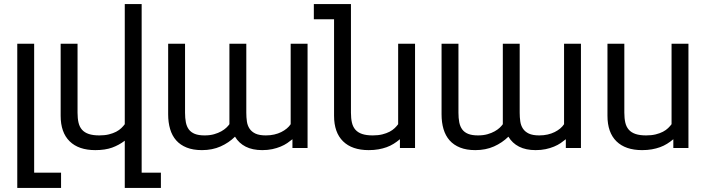

<svg xmlns="http://www.w3.org/2000/svg" viewBox="-20 -736 3510 955"><path d="M283.7 198.7H65.9V-518.6H149.9V123H283.7Z M780.3 198.7H600.6V-36.1Q571.8 -14.2 537.4 -1.7Q502.9 10.7 454.1 10.7Q371.1 10.7 326.4 -33.2Q281.7 -77.1 281.7 -160.2V-518.6H365.7V-175.3Q365.7 -147 370.6 -126Q375.5 -105 387.9 -90.8Q400.4 -76.7 421.4 -69.6Q442.4 -62.5 474.1 -62.5Q501 -62.5 521.7 -67.6Q542.5 -72.8 557.9 -80.8Q573.2 -88.9 583.5 -98.9Q593.8 -108.9 600.6 -118.2V-715.8H684.6V123H780.3Z M1434.6 0V-43.5Q1423.3 -34.2 1408.9 -24.4Q1394.5 -14.6 1375.7 -6.8Q1356.9 1 1334.2 5.9Q1311.5 10.7 1284.2 10.7Q1235.8 10.7 1201.9 -6.6Q1168 -23.9 1148.9 -56.2Q1118.2 -25.9 1077.1 -7.6Q1036.1 10.7 984.4 10.7Q940.4 10.7 908.7 -2Q877 -14.6 856.4 -37.8Q835.9 -61 826.2 -94Q816.4 -127 816.4 -167.5V-518.6H900.4V-175.3Q900.4 -148.4 904.5 -127.4Q908.7 -106.4 919.4 -92Q930.2 -77.6 949 -70.1Q967.8 -62.5 997.6 -62.5Q1024.4 -62.5 1044.9 -68.4Q1065.4 -74.2 1080.6 -82.8Q1095.7 -91.3 1105.7 -100.8Q1115.7 -110.4 1121.1 -118.2V-518.6H1205.1V-175.3Q1205.1 -152.3 1208 -132.1Q1210.9 -111.8 1221.2 -96.2Q1231.4 -80.6 1250.7 -71.5Q1270 -62.5 1302.2 -62.5Q1324.7 -62.5 1344 -66.9Q1363.3 -71.3 1378.9 -79.1Q1394.5 -86.9 1406.5 -96.9Q1418.5 -106.9 1425.8 -118.2V-518.6H1509.8V0Z M1969.2 0V-43.5Q1954.1 -30.8 1938 -20.8Q1921.9 -10.7 1903.1 -3.9Q1884.3 2.9 1862.3 6.8Q1840.3 10.7 1814 10.7Q1731 10.7 1686.3 -33.2Q1641.6 -77.1 1641.6 -160.2V-640.1H1541V-715.8H1725.6V-175.3Q1725.6 -147 1730.5 -126Q1735.4 -105 1747.8 -90.8Q1760.3 -76.7 1781.2 -69.6Q1802.2 -62.5 1834 -62.5Q1860.8 -62.5 1881.6 -67.6Q1902.3 -72.8 1917.7 -80.8Q1933.1 -88.9 1943.4 -98.9Q1953.6 -108.9 1960.4 -118.2V-518.6H2044.4V0Z M2794.4 0V-43.5Q2783.2 -34.2 2768.8 -24.4Q2754.4 -14.6 2735.6 -6.8Q2716.8 1 2694.1 5.9Q2671.4 10.7 2644 10.7Q2595.7 10.7 2561.8 -6.6Q2527.8 -23.9 2508.8 -56.2Q2478 -25.9 2437 -7.6Q2396 10.7 2344.2 10.7Q2300.3 10.7 2268.6 -2Q2236.8 -14.6 2216.3 -37.8Q2195.8 -61 2186 -94Q2176.3 -127 2176.3 -167.5V-518.6H2260.3V-175.3Q2260.3 -148.4 2264.4 -127.4Q2268.6 -106.4 2279.3 -92Q2290 -77.6 2308.8 -70.1Q2327.6 -62.5 2357.4 -62.5Q2384.3 -62.5 2404.8 -68.4Q2425.3 -74.2 2440.4 -82.8Q2455.6 -91.3 2465.6 -100.8Q2475.6 -110.4 2481 -118.2V-518.6H2564.9V-175.3Q2564.9 -152.3 2567.9 -132.1Q2570.8 -111.8 2581.1 -96.2Q2591.3 -80.6 2610.6 -71.5Q2629.9 -62.5 2662.1 -62.5Q2684.6 -62.5 2703.9 -66.9Q2723.1 -71.3 2738.8 -79.1Q2754.4 -86.9 2766.4 -96.9Q2778.3 -106.9 2785.6 -118.2V-518.6H2869.6V0Z M3329.1 0V-43.5Q3314 -30.8 3297.9 -20.8Q3281.7 -10.7 3262.9 -3.9Q3244.1 2.9 3222.2 6.8Q3200.2 10.7 3173.8 10.7Q3090.8 10.7 3046.1 -33.2Q3001.5 -77.1 3001.5 -160.2V-518.6H3085.4V-175.3Q3085.4 -147 3090.3 -126Q3095.2 -105 3107.7 -90.8Q3120.1 -76.7 3141.1 -69.6Q3162.1 -62.5 3193.8 -62.5Q3220.7 -62.5 3241.5 -67.6Q3262.2 -72.8 3277.6 -80.8Q3293 -88.9 3303.2 -98.9Q3313.5 -108.9 3320.3 -118.2V-518.6H3404.3V0Z"/></svg>

Font: Arian AMU
Style: Regular
Weight: 400
Designer: Ruben Hakobyan (Tarumian)
Foundry: Ruben Hakobyan (Tarumian)
Version: Version 4.003